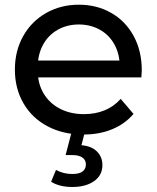

<svg xmlns="http://www.w3.org/2000/svg" viewBox="-20 -555 653 800"><path d="M42 -265Q42 -342.6 76.4 -404.2Q110.9 -465.9 171.8 -500.6Q232.7 -535.4 308.4 -535.4Q384 -535.4 443.7 -501.1Q503.4 -466.9 537.1 -404.6Q570.7 -342.3 570.7 -262.3Q569.9 -247.4 569 -232.4H118.1V-302.9H517.7L478.9 -278.4Q478.9 -328.3 457.6 -368.2Q436.4 -408.1 397.1 -430.6Q357.7 -453 308.4 -453Q259.1 -453 219.9 -430.6Q180.6 -408.1 158.9 -367.8Q137.3 -327.4 137.3 -275.9V-259.9Q137.3 -207 161.4 -166.1Q185.6 -125.1 229.4 -102.3Q273.1 -79.4 330 -79.4Q377 -79.4 415.8 -95.2Q454.6 -111 482.9 -143.1L536.3 -80.3Q500.6 -38.4 447.1 -16.4Q393.7 5.6 327.4 5.6Q243.1 5.6 178.2 -28.8Q113.3 -63.1 77.6 -124.9Q42 -186.6 42 -265ZM192.9 202.3 213.3 153Q244.3 170 281.3 170Q309.9 170 323.9 159.6Q337.9 149.1 337.9 129.7Q337.9 112.1 323.6 101.6Q309.3 91.1 280.6 91.1H253.4L278.9 -6.7H333.9L319.4 50Q361.7 53.7 384.2 76.4Q406.7 99.1 406.7 133.1Q406.7 175.1 372.2 199.6Q337.7 224.1 281.4 224.1Q255.3 224.1 233.4 218.9Q211.4 213.7 192.9 202.3Z"/></svg>

Font: iiserrat Thin
Style: Regular
Weight: 100
Designer: Akira Ohta
Foundry: Akira Ohta
Version: Version 1.200;Glyphs 3.3.1 (3343)